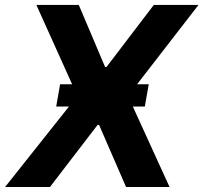

<svg xmlns="http://www.w3.org/2000/svg" viewBox="-37 -747 813 767"><path d="M277.7 -727.3H108.3L251.1 -410.5H203.1L187.5 -321.4H238.6L-16.7 0H162.6L353 -248.2H358.7L466.6 0H640.3L493.6 -321.4H541.5L557.2 -410.5H510.7L756 -727.3H577.4L388.5 -479.4H382.8Z"/></svg>

Font: Margiela Sans
Style: Bold Italic
Weight: 700
Italic angle: -9.39999°
Designer: Stefan Endress, Andreas Faust
Version: Version 1.100;FEAKit 1.0